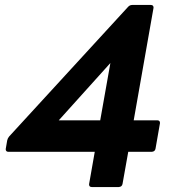

<svg xmlns="http://www.w3.org/2000/svg" viewBox="-20 -754 700 774"><path d="M459 0H350Q339 0 339 -11L362 -142H14Q3 -142 3 -153L9 -188Q11 -197 17 -204L496 -726Q503 -734 513 -734H588Q599 -734 599 -723L519 -269H614Q625 -269 625 -258L607 -155Q605 -143 592 -142H497L474 -13Q472 -1 459 0ZM384 -269 425 -500 217 -269Z"/></svg>

Font: YamahaIndonesia935. App
Style: Bold Italic
Weight: 700
Italic angle: -10°
Designer: Dalton Maag Ltd
Foundry: Dalton Maag Ltd
Version: Version 1.002; January 01, 2024; Regular/Italic